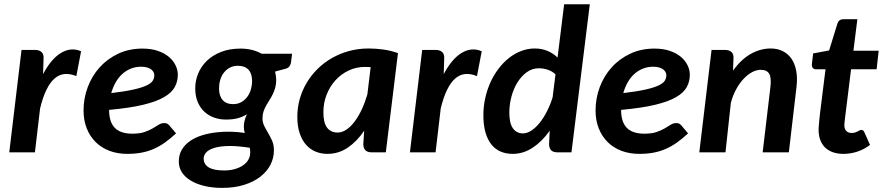

<svg xmlns="http://www.w3.org/2000/svg" viewBox="-20 -722 4185 910"><path d="M23.9 0 82 -485.4H145.5Q165 -485.4 176.3 -475.8Q187.5 -466.3 186.5 -445.3L184.1 -370.6Q202.6 -405.8 223.9 -431.2Q245.1 -456.5 268.3 -470.7Q291.5 -484.9 315.7 -487.3Q339.8 -489.7 364.3 -479L341.8 -361.3Q312 -373.5 286.1 -371.1Q260.3 -368.7 238.8 -350.1Q217.3 -331.5 200 -296.1Q182.6 -260.7 169.9 -207.5L145.5 0Z M822.8 -368.2Q822.8 -335.9 808.3 -309.3Q793.9 -282.7 757.3 -261.5Q720.7 -240.2 657.5 -225.1Q594.2 -210 497.1 -201.2Q497.1 -143.6 524.2 -116Q551.3 -88.4 606.9 -88.4Q642.1 -88.4 664.8 -96.2Q687.5 -104 703.6 -113.5Q719.7 -123 732.2 -130.9Q744.6 -138.7 759.8 -138.7Q772.9 -138.7 782.2 -127.9L814.5 -89.8Q787.1 -64.5 761.2 -46.1Q735.4 -27.8 707.8 -15.9Q680.2 -3.9 649.7 1.7Q619.1 7.3 583.5 7.3Q536.6 7.3 498.3 -7.3Q460 -22 432.9 -49.1Q405.8 -76.2 390.9 -114Q376 -151.9 376 -198.7Q376 -255.9 395.8 -308.8Q415.5 -361.8 451.9 -402.3Q488.3 -442.9 539.8 -467.3Q591.3 -491.7 655.3 -491.7Q697.3 -491.7 728.8 -480.7Q760.3 -469.7 781 -451.9Q801.8 -434.1 812.3 -412.1Q822.8 -390.1 822.8 -368.2ZM649.4 -405.8Q623 -405.8 600.3 -396.7Q577.6 -387.7 559.6 -371.3Q541.5 -355 528.3 -331.8Q515.1 -308.6 507.3 -280.8Q572.8 -288.6 612.8 -297.6Q652.8 -306.6 674.8 -317.1Q696.8 -327.6 704.1 -339.6Q711.4 -351.6 711.4 -365.2Q711.4 -372.6 708 -379.6Q704.6 -386.7 697 -392.6Q689.5 -398.4 677.7 -402.1Q666 -405.8 649.4 -405.8Z M1289.1 -343.3Q1289.1 -322.3 1284.2 -305.4Q1279.3 -288.6 1272.2 -274.2Q1265.1 -259.8 1256.8 -247.1Q1248.5 -234.4 1241.2 -221.2Q1233.9 -208 1229 -193.6Q1224.1 -179.2 1224.1 -161.6Q1224.1 -141.6 1232.4 -125Q1240.7 -108.4 1251 -91.3Q1261.2 -74.2 1269.8 -54.7Q1278.3 -35.2 1278.3 -9.8Q1278.3 26.9 1261.7 59.1Q1245.1 91.3 1213.6 115.7Q1182.1 140.1 1136.5 154.3Q1090.8 168.5 1033.2 168.5Q985.8 168.5 948 159.2Q910.2 149.9 883.3 133.5Q856.4 117.2 842 94.5Q827.6 71.8 827.6 44.9Q827.1 11.7 842 -12.9Q856.9 -37.6 881.8 -54.4Q906.7 -71.3 939 -81.1Q971.2 -90.8 1005.9 -94.7Q1040.5 -98.6 1075.4 -97.7Q1110.4 -96.7 1140.1 -91.8Q1135.7 -105.5 1135.7 -122.1Q1135.7 -134.8 1139.2 -149.4Q1142.6 -164.1 1150.4 -180.7Q1131.8 -168.5 1107.9 -161.9Q1084 -155.3 1050.3 -155.3Q1021.5 -155.3 995.1 -164.6Q968.8 -173.8 948.7 -192.4Q928.7 -210.9 917 -238.8Q905.3 -266.6 905.3 -303.7Q905.3 -339.4 919.2 -373.3Q933.1 -407.2 960.2 -433.6Q987.3 -460 1027.6 -475.8Q1067.9 -491.7 1120.6 -491.7Q1148.4 -491.7 1173.6 -485.6Q1198.7 -479.5 1220.2 -467.3H1364.3L1359.4 -427.2Q1357.9 -416 1351.8 -407.7Q1345.7 -399.4 1334.5 -396.5L1283.7 -382.8Q1286.1 -373.5 1287.4 -363.8Q1288.6 -354 1289.1 -343.3ZM1085 -228.5Q1106.9 -228.5 1123.8 -238Q1140.6 -247.6 1152.1 -263.2Q1163.6 -278.8 1169.2 -298.3Q1174.8 -317.9 1174.8 -337.9Q1174.8 -373 1157.7 -391.6Q1140.6 -410.2 1107.4 -410.2Q1085.4 -410.2 1068.8 -401.1Q1052.2 -392.1 1040.8 -377.2Q1029.3 -362.3 1023.7 -343Q1018.1 -323.7 1018.1 -302.7Q1018.1 -267.6 1035.2 -248Q1052.2 -228.5 1085 -228.5ZM1166 0.5Q1166 -5.4 1165.5 -10.7Q1165 -16.1 1164.1 -21.5Q1105.5 -30.8 1064 -30Q1022.5 -29.3 996.1 -21.2Q969.7 -13.2 957.5 0.2Q945.3 13.7 945.3 29.3Q945.3 56.6 969.2 71.3Q993.2 85.9 1042.5 85.9Q1070.3 85.9 1093 79.3Q1115.7 72.8 1132.1 61.5Q1148.4 50.3 1157.2 34.7Q1166 19 1166 0.5Z M1808.6 0H1742.7Q1718.8 0 1710 -12Q1701.2 -23.9 1702.1 -41L1706.1 -102.5Q1671.9 -51.8 1628.2 -22.2Q1584.5 7.3 1531.7 7.3Q1502 7.3 1475.8 -3.4Q1449.7 -14.2 1430.4 -36.1Q1411.1 -58.1 1400.1 -91.1Q1389.2 -124 1389.2 -168.5Q1389.2 -211.9 1400.6 -252.7Q1412.1 -293.5 1433.6 -329.6Q1455.1 -365.7 1485.4 -395.5Q1515.6 -425.3 1553.2 -446.8Q1590.8 -468.3 1634.5 -480.2Q1678.2 -492.2 1726.6 -492.2Q1761.7 -492.2 1796.9 -487.3Q1832 -482.4 1866.2 -470.2ZM1579.6 -93.8Q1601.6 -93.8 1622.3 -107.9Q1643.1 -122.1 1661.4 -146.7Q1679.7 -171.4 1695.1 -204.3Q1710.4 -237.3 1721.2 -274.9L1736.8 -403.8Q1730 -404.3 1723.1 -404.5Q1716.3 -404.8 1710 -404.8Q1668 -404.8 1631.8 -387.5Q1595.7 -370.1 1569.3 -340.8Q1543 -311.5 1527.8 -272.7Q1512.7 -233.9 1512.7 -190.4Q1512.7 -139.2 1530.5 -116.5Q1548.3 -93.8 1579.6 -93.8Z M1922.9 0 1981 -485.4H2044.4Q2064 -485.4 2075.2 -475.8Q2086.4 -466.3 2085.4 -445.3L2083 -370.6Q2101.6 -405.8 2122.8 -431.2Q2144 -456.5 2167.2 -470.7Q2190.4 -484.9 2214.6 -487.3Q2238.8 -489.7 2263.2 -479L2240.7 -361.3Q2210.9 -373.5 2185.1 -371.1Q2159.2 -368.7 2137.7 -350.1Q2116.2 -331.5 2098.9 -296.1Q2081.5 -260.7 2068.8 -207.5L2044.4 0Z M2622.6 0Q2599.1 0 2590.3 -12Q2581.5 -23.9 2582.5 -41L2585.4 -102.5Q2549.8 -51.8 2505.1 -22.2Q2460.4 7.3 2410.2 7.3Q2378.4 7.3 2352.8 -3.7Q2327.1 -14.6 2309.1 -37.1Q2291 -59.6 2281 -94.2Q2271 -128.9 2271 -175.8Q2271 -217.3 2279.8 -256.8Q2288.6 -296.4 2304.4 -331.5Q2320.3 -366.7 2342.8 -396.2Q2365.2 -425.8 2392.1 -447Q2418.9 -468.3 2450 -480.2Q2481 -492.2 2514.2 -492.2Q2547.9 -492.2 2575 -480.7Q2602.1 -469.2 2622.6 -449.2L2653.8 -701.7H2775.4L2688.5 0ZM2458.5 -89.8Q2478 -89.8 2498.3 -103Q2518.6 -116.2 2537.4 -139.4Q2556.2 -162.6 2572 -193.6Q2587.9 -224.6 2599.1 -260.3L2612.8 -369.6Q2596.2 -385.3 2575.4 -391.8Q2554.7 -398.4 2534.2 -398.4Q2502.4 -398.4 2476.8 -379.9Q2451.2 -361.3 2432.6 -331.5Q2414.1 -301.8 2404.1 -264.2Q2394 -226.6 2394 -188Q2394 -137.7 2411.1 -113.8Q2428.2 -89.8 2458.5 -89.8Z M3249.5 -368.2Q3249.5 -335.9 3235.1 -309.3Q3220.7 -282.7 3184.1 -261.5Q3147.5 -240.2 3084.2 -225.1Q3021 -210 2923.8 -201.2Q2923.8 -143.6 2950.9 -116Q2978 -88.4 3033.7 -88.4Q3068.8 -88.4 3091.6 -96.2Q3114.3 -104 3130.4 -113.5Q3146.5 -123 3158.9 -130.9Q3171.4 -138.7 3186.5 -138.7Q3199.7 -138.7 3209 -127.9L3241.2 -89.8Q3213.9 -64.5 3188 -46.1Q3162.1 -27.8 3134.5 -15.9Q3106.9 -3.9 3076.4 1.7Q3045.9 7.3 3010.3 7.3Q2963.4 7.3 2925 -7.3Q2886.7 -22 2859.6 -49.1Q2832.5 -76.2 2817.6 -114Q2802.7 -151.9 2802.7 -198.7Q2802.7 -255.9 2822.5 -308.8Q2842.3 -361.8 2878.7 -402.3Q2915 -442.9 2966.6 -467.3Q3018.1 -491.7 3082 -491.7Q3124 -491.7 3155.5 -480.7Q3187 -469.7 3207.8 -451.9Q3228.5 -434.1 3239 -412.1Q3249.5 -390.1 3249.5 -368.2ZM3076.2 -405.8Q3049.8 -405.8 3027.1 -396.7Q3004.4 -387.7 2986.3 -371.3Q2968.3 -355 2955.1 -331.8Q2941.9 -308.6 2934.1 -280.8Q2999.5 -288.6 3039.6 -297.6Q3079.6 -306.6 3101.6 -317.1Q3123.5 -327.6 3130.9 -339.6Q3138.2 -351.6 3138.2 -365.2Q3138.2 -372.6 3134.8 -379.6Q3131.3 -386.7 3123.8 -392.6Q3116.2 -398.4 3104.5 -402.1Q3092.8 -405.8 3076.2 -405.8Z M3294.4 0 3352.5 -485.4H3415.5Q3435.5 -485.4 3446.5 -475.8Q3457.5 -466.3 3456.5 -445.3L3454.1 -387.2Q3492.2 -440.4 3538.1 -466.3Q3584 -492.2 3632.8 -492.2Q3664.1 -492.2 3689.2 -480Q3714.4 -467.8 3730.7 -444.3Q3747.1 -420.9 3753.7 -386.7Q3760.3 -352.5 3754.9 -308.6L3718.8 0H3594.7L3631.3 -308.6Q3636.7 -353.5 3625.7 -372.3Q3614.7 -391.1 3585.4 -391.1Q3565.4 -391.1 3544.4 -379.9Q3523.4 -368.7 3504.2 -348.1Q3484.9 -327.6 3469 -298.6Q3453.1 -269.5 3443.8 -233.9L3418.5 0Z M3859.9 -106.4Q3859.9 -109.9 3860.1 -115.2Q3860.4 -120.6 3861.1 -129.6Q3861.8 -138.7 3863 -151.4Q3864.3 -164.1 3866.2 -182.1L3892.6 -393.6H3846.7Q3837.9 -393.6 3832.3 -400.1Q3826.7 -406.7 3828.1 -419.4L3834 -468.8L3909.7 -482.9L3949.2 -610.8Q3956.1 -630.9 3977.1 -630.9H4043.5L4024.9 -481.4H4144.5L4134.8 -393.6H4013.7L3988.3 -188.5Q3985.8 -169.9 3984.6 -158.7Q3983.4 -147.5 3982.7 -141.1Q3981.9 -134.8 3981.9 -132.1Q3981.9 -129.4 3981.9 -128.4Q3981.9 -111.3 3990.7 -101.6Q3999.5 -91.8 4016.1 -91.8Q4025.9 -91.8 4032.7 -94Q4039.6 -96.2 4044.9 -99.1Q4050.3 -102.1 4054.2 -104.2Q4058.1 -106.4 4062 -106.4Q4071.8 -106.4 4076.7 -95.2L4103.5 -35.2Q4076.2 -14.2 4043.7 -3.4Q4011.2 7.3 3977.5 7.3Q3950.7 7.3 3929 0Q3907.2 -7.3 3891.8 -21.7Q3876.5 -36.1 3868.2 -57.4Q3859.9 -78.6 3859.9 -106.4Z"/></svg>

Font: Carlito
Style: Bold Italic
Weight: 700
Italic angle: -7°
Designer: Lukasz Dziedzic
Foundry: tyPoland Lukasz Dziedzic
Version: Version 1.104